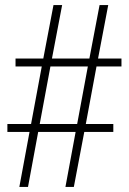

<svg xmlns="http://www.w3.org/2000/svg" viewBox="-20 -734 508 754"><path d="M56 0 96 -216H9V-247H102L144 -473H41V-504H150L190 -714H224L184 -504H331L371 -714H405L365 -504H457V-473H359L317 -247H425V-216H311L270 0H237L277 -216H130L90 0ZM136 -247H283L325 -473H178Z"/></svg>

Font: Noto Serif Bengali Condensed ExtraLight
Style: Regular
Weight: 200
Width: 3
Designer: Juan Bruce, Universal Thirst, Indian Type Foundry and the Monotype Design Team.
Foundry: Monotype Imaging Inc.
Version: Version 2.003; ttfautohint (v1.8.4.7-5d5b)